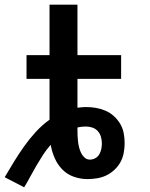

<svg xmlns="http://www.w3.org/2000/svg" viewBox="-20 -755 640 818"><path d="M83 43 0 0Q20 -34 40.5 -67.5Q61 -101 83.5 -132.5Q106 -164 132.5 -193Q159 -222 191 -245V-419H93V-520H191V-735H310V-520H496V-419H310V-296Q319 -297 327.5 -298Q336 -299 345 -299Q367 -299 388 -295.5Q409 -292 429 -283.5Q449 -275 465 -260.5Q481 -246 492 -227.5Q503 -209 507 -188Q511 -167 511 -145Q511 -124 507 -103Q503 -82 493 -64Q483 -46 467.5 -31.5Q452 -17 433.5 -8Q415 1 394 4.5Q373 8 352 8Q323 8 294.5 -2Q266 -12 245.5 -33Q225 -54 213 -81.5Q201 -109 196 -138Q178 -118 163.5 -95.5Q149 -73 135.5 -50Q122 -27 109.5 -3.5Q97 20 83 43ZM363 -75Q375 -75 386 -81Q397 -87 403 -97.5Q409 -108 411.5 -120Q414 -132 414 -144Q414 -158 410 -172Q406 -186 396.5 -196.5Q387 -207 373.5 -211.5Q360 -216 345 -216Q336 -216 327.5 -215Q319 -214 310 -212V-201Q310 -189 310.5 -176.5Q311 -164 312.5 -151.5Q314 -139 317 -127Q320 -115 325.5 -103.5Q331 -92 340.5 -83.5Q350 -75 363 -75Z"/></svg>

Font: Iosevka HT Extended
Style: Bold
Weight: 700
Width: 7
Monospace: yes
Designer: Belleve Invis
Foundry: Belleve Invis
Version: Version 32.3.0; ttfautohint (v1.8.4)